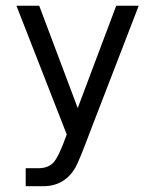

<svg xmlns="http://www.w3.org/2000/svg" viewBox="-20 -474 540 667"><path d="M342.8 -145.5Q324.2 -97.7 294.9 -21.5Q254.9 85.9 241.2 109.4Q222.7 140.6 194.8 156.7Q167 172.9 129.9 172.9H69.3V110.4H113.3Q146.5 110.4 165 91.3Q183.6 72.3 211.9 -6.8L37.1 -454.1H116.2L250 -98.6L383.8 -454.1H461.9Z"/></svg>

Font: BabelStone Flags
Style: Regular
Weight: 400
Designer: Andrew West
Foundry: BabelStone
Version: Version 4.12